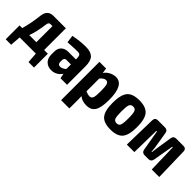

<svg xmlns="http://www.w3.org/2000/svg" viewBox="112 -1368 2419 2419"><g transform="rotate(45 1322.0 -158.5)"><path d="M516 -106V141H418L408 0H120L109 141H12V-106H59Q92 -212 111 -373Q123 -493 228 -493H450V-106ZM311 -106V-393H275Q244 -393 239 -346Q220 -200 184 -106Z M796 -507Q882 -507 923 -466.5Q964 -426 964 -326V0H847L834 -66Q779 12 690 12Q631 12 592.5 -25.5Q554 -63 554 -130V-180Q554 -239 588.5 -272Q623 -305 683 -305H817V-327Q816 -364 804.5 -377.5Q793 -391 761 -391Q695 -391 589 -383L575 -483Q686 -507 796 -507ZM738 -99Q775 -99 817 -133V-216H733Q699 -215 699 -169V-150Q699 -99 738 -99Z M1332 -506Q1474 -506 1474 -242Q1474 -100 1437 -43.5Q1400 13 1321 13Q1241 13 1193 -28Q1196 26 1195 71V190H1048V-493H1167L1177 -422Q1198 -458 1241.5 -482Q1285 -506 1332 -506ZM1265 -97Q1298 -97 1310 -125Q1322 -153 1322 -242Q1322 -329 1310.5 -359.5Q1299 -390 1270 -390Q1234 -390 1195 -343V-115Q1235 -97 1265 -97Z M1965 -246Q1965 -104 1915.5 -45.5Q1866 13 1747 13Q1628 13 1579 -45.5Q1530 -104 1530 -246Q1530 -389 1579 -448Q1628 -507 1747 -507Q1866 -507 1915.5 -448Q1965 -389 1965 -246ZM1748 -396Q1710 -396 1697.5 -366Q1685 -336 1685 -246Q1685 -158 1697.5 -128Q1710 -98 1748 -98Q1785 -98 1797.5 -127.5Q1810 -157 1810 -246Q1810 -336 1797.5 -366Q1785 -396 1748 -396Z M2418 -493H2546Q2594 -493 2596 -442L2607 0H2473L2463 -385H2453L2405 -109Q2397 -63 2350 -63H2284Q2236 -63 2228 -109L2181 -385H2170L2163 0H2029L2039 -442Q2041 -493 2090 -493H2215Q2263 -493 2270 -447L2306 -229Q2308 -214 2313 -156H2320Q2328 -224 2329 -229L2363 -447Q2370 -493 2418 -493Z"/></g></svg>

Font: exo2condensed_b
Style: Bold
Weight: 700
Width: 3
Designer: Natanael Gama
Version: Version 1.001;PS 001.001;hotconv 1.0.70;makeotf.lib2.5.58329